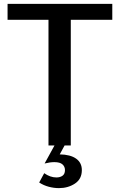

<svg xmlns="http://www.w3.org/2000/svg" viewBox="-20 -750 618 990"><path d="M230 -648H19V-730H559V-648H345V0H230ZM266 -9H318L288 46Q343 47 372.5 68Q402 89 402 127Q402 173 366.5 196.5Q331 220 284 220Q258 220 231.5 213Q205 206 182 191L208 143Q239 165 271 165Q290 165 302.5 156Q315 147 315 127Q315 109 302 97.5Q289 86 260 86Q238 86 210 93Z"/></svg>

Font: Rosario SemiBold
Style: Regular
Weight: 600
Designer: Hector Gatti
Foundry: Omnibus Type
Version: Version 1.101; ttfautohint (v1.8.1.43-b0c9)